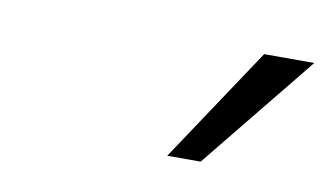

<svg xmlns="http://www.w3.org/2000/svg" viewBox="-37 -818 574 331"><g transform="rotate(10 250.0 -652.5)"><path d="M269.2 -551.3 403.3 -752.8H491.1L327.7 -551.3Z"/></g></svg>

Font: Nunito Sans 12pt ExtraLight
Style: Italic
Weight: 200
Italic angle: -9°
Designer: Vernon Adams
Foundry: Vernon Adams
Version: Version 3.101;gftools[0.9.27]